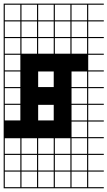

<svg xmlns="http://www.w3.org/2000/svg" viewBox="-20 -747 585 1046"><path d="M545.5 278.8H0V187.9H6.1V272.7H90.9V187.9H0V-727.3H545.5V-721.2H460.6V-636.4H545.5V-630.3H460.6V-545.5H545.5V-539.4H460.6V-454.5H545.5V-448.5H460.6V-363.6H545.5V-357.6H460.6V-272.7H545.5V-266.7H460.6V-181.8H545.5V-175.8H460.6V-90.9H545.5V-84.8H460.6V0H545.5V6.1H460.6V90.9H545.5V97H460.6V181.8H545.5V187.9H460.6V272.7H545.5ZM6.1 -636.4H90.9V-721.2H6.1ZM187.9 -636.4H272.7V-721.2H187.9ZM369.7 -636.4H454.5V-721.2H369.7ZM97 -636.4H181.8V-721.2H97ZM278.8 -636.4H363.6V-721.2H278.8ZM6.1 -545.5H90.9V-630.3H6.1ZM187.9 -545.5H272.7V-630.3H187.9ZM369.7 -545.5H454.5V-630.3H369.7ZM97 -545.5H181.8V-630.3H97ZM278.8 -545.5H363.6V-630.3H278.8ZM278.8 -454.5H363.6V-539.4H278.8ZM6.1 -454.5H90.9V-539.4H6.1ZM187.9 -454.5H272.7V-539.4H187.9ZM97 -454.5H181.8V-539.4H97ZM369.7 -454.5H454.5V-539.4H369.7ZM6.1 -363.6H90.9V-448.5H6.1ZM187.9 -272.7H272.7V-357.6H187.9ZM369.7 -272.7H454.5V-357.6H369.7ZM6.1 -272.7H90.9V-357.6H6.1ZM369.7 -181.8H454.5V-266.7H369.7ZM6.1 -181.8H90.9V-266.7H6.1ZM187.9 -90.9H272.7V-175.8H187.9ZM369.7 -90.9H454.5V-175.8H369.7ZM6.1 -90.9H90.9V-175.8H6.1ZM369.7 0H454.5V-84.8H369.7ZM278.8 90.9H363.6V6.1H278.8ZM6.1 90.9H90.9V6.1H6.1ZM369.7 90.9H454.5V6.1H369.7ZM187.9 90.9H272.7V6.1H187.9ZM97 90.9H181.8V6.1H97ZM454.5 97H369.7V181.8H454.5ZM97 181.8H181.8V97H97ZM187.9 181.8H272.7V97H187.9ZM278.8 181.8H363.6V97H278.8ZM6.1 181.8H90.9V97H6.1ZM272.7 272.7V187.9H97V272.7H181.8V187.9H187.9V272.7ZM363.6 272.7V187.9H278.8V272.7ZM454.5 272.7V187.9H369.7V272.7Z"/></svg>

Font: Micro 5 Charted
Style: Regular
Weight: 400
Designer: Sarah Cadigan-Fried
Version: Version 1.000; ttfautohint (v1.8.4.7-5d5b)